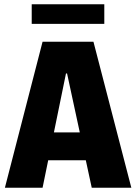

<svg xmlns="http://www.w3.org/2000/svg" viewBox="-20 -882 640 902"><path d="M3 0 180 -686H419L597 0H411L295 -537H290L180 0ZM137 -129V-260H456V-129ZM129 -770V-862H470V-770Z"/></svg>

Font: Chivo Mono ExtraBold
Style: Regular
Weight: 800
Monospace: yes
Designer: Hector Gatti
Foundry: Omnibus-Type
Version: Version 1.008